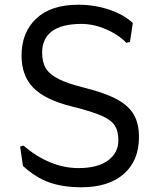

<svg xmlns="http://www.w3.org/2000/svg" viewBox="-20 -780 672 811"><path d="M77 -79 65 -161 79 -165Q191 -70 312 -70Q392 -70 436 -102Q480 -134 480 -188Q480 -226 465 -249.5Q450 -273 409.5 -291Q369 -309 285 -330Q171 -358 121 -409Q71 -460 71 -545Q71 -643 133 -701.5Q195 -760 311 -760Q379 -760 440.5 -739.5Q502 -719 541 -683L529 -603L514 -599Q480 -634 427.5 -656.5Q375 -679 324 -679Q241 -679 199.5 -648Q158 -617 158 -558Q158 -517 174 -491Q190 -465 229 -445.5Q268 -426 342 -408Q428 -386 476.5 -359Q525 -332 546 -294.5Q567 -257 567 -201Q567 -101 502.5 -45Q438 11 324 11Q247 11 189.5 -9Q132 -29 77 -79Z"/></svg>

Font: Farro Light
Style: Regular
Weight: 300
Designer: Aceler Chua
Foundry: Grayscale Limited
Version: Version 1.101